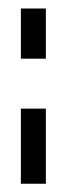

<svg xmlns="http://www.w3.org/2000/svg" viewBox="-20 -639 159 458"><path d="M89.4 -499H29.8V-618.7H89.4ZM89.4 -200.7H29.8V-379.9H89.4Z"/></svg>

Font: Ignotum
Style: Regular
Weight: 400
Designer: GGBot
Version: 0.10